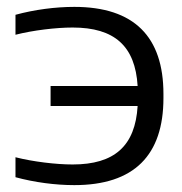

<svg xmlns="http://www.w3.org/2000/svg" viewBox="-20 -529 529 558"><path d="M455 -244V-256C455 -422 370 -509 196 -509C141 -509 80 -501 25 -486V-428C76 -441 143 -449 191 -449C313 -449 373 -395 380 -279H127V-221H380C373 -105 313 -51 191 -51C143 -51 76 -59 25 -72V-14C80 1 141 9 196 9C370 9 455 -78 455 -244Z"/></svg>

Font: LT Wave Light
Style: Regular
Weight: 300
Designer: Daniel Lyons
Version: Version 2.5 (Glyphs App)